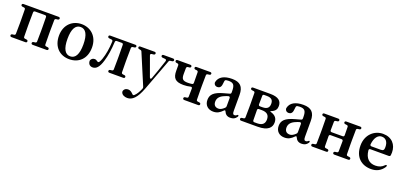

<svg xmlns="http://www.w3.org/2000/svg" viewBox="20 -1614 6171 2955"><g transform="rotate(20 3105.5 -136.5)"><path d="M63 7H290C306 7 315 -1 315 -15C315 -29 306 -36 291 -38L267 -41C252 -43 244 -51 244 -66C243 -120 242 -187 242 -232V-296C242 -342 243 -410 244 -463C244 -479 253 -488 269 -488H431C447 -488 456 -479 456 -463C457 -410 458 -342 458 -296V-232C458 -187 457 -120 456 -66C456 -51 448 -43 433 -41L409 -38C394 -36 385 -28 385 -15C385 -1 394 7 410 7H637C653 7 662 -1 662 -15C662 -29 653 -36 638 -38L614 -41C599 -43 591 -51 591 -66C590 -120 589 -187 589 -232V-296C589 -342 590 -409 591 -463C591 -478 599 -486 614 -488L638 -491C653 -493 662 -501 662 -514C662 -527 653 -535 637 -535H63C47 -535 38 -527 38 -514C38 -501 47 -493 62 -491L86 -488C101 -486 109 -478 109 -463C110 -409 111 -342 111 -296V-232C111 -187 110 -120 109 -66C109 -51 101 -43 86 -41L62 -38C47 -36 38 -28 38 -15C38 -1 47 7 63 7Z M1011 23C1165 23 1282 -79 1282 -265C1282 -451 1156 -551 1011 -551C867 -551 741 -450 741 -265C741 -82 856 23 1011 23ZM881 -264C881 -425 927 -504 1011 -504C1095 -504 1141 -425 1141 -264C1141 -103 1095 -24 1011 -24C927 -24 881 -103 881 -264Z M1393 18C1448 18 1495 -20 1532 -147C1558 -232 1575 -342 1581 -466C1582 -482 1590 -491 1606 -491H1687C1703 -491 1712 -482 1712 -466C1713 -412 1714 -343 1714 -296V-232C1714 -187 1713 -120 1712 -66C1712 -51 1704 -43 1689 -41L1665 -38C1650 -36 1641 -28 1641 -15C1641 -1 1650 7 1666 7H1893C1909 7 1918 -1 1918 -15C1918 -29 1909 -36 1894 -38L1870 -41C1855 -43 1847 -51 1846 -66C1845 -120 1844 -187 1844 -232V-296C1844 -342 1845 -409 1846 -463C1847 -478 1855 -486 1870 -488L1894 -491C1909 -493 1918 -501 1918 -514C1918 -527 1909 -535 1893 -535H1484C1468 -535 1459 -527 1459 -514C1459 -501 1467 -492 1482 -490L1520 -486C1535 -484 1544 -475 1543 -459C1538 -342 1521 -244 1493 -162C1484 -135 1475 -116 1463 -98C1453 -85 1440 -86 1427 -97C1413 -108 1400 -114 1384 -114C1360 -114 1340 -106 1325 -83C1318 -73 1316 -64 1318 -52C1323 -5 1354 18 1393 18Z M2055 278C2136 278 2204 217 2268 47L2460 -466C2465 -480 2473 -486 2487 -487L2513 -490C2528 -492 2536 -501 2536 -514C2536 -527 2527 -535 2511 -535H2357C2341 -535 2332 -527 2332 -514C2332 -501 2340 -493 2356 -491L2399 -487C2416 -485 2423 -473 2418 -457L2361 -287L2308 -140C2300 -118 2284 -118 2276 -140L2161 -457C2155 -473 2162 -485 2179 -487L2209 -490C2224 -492 2233 -501 2233 -514C2233 -527 2224 -535 2208 -535H1976C1960 -535 1951 -527 1951 -514C1951 -501 1960 -493 1975 -491L1989 -489C2002 -487 2012 -482 2017 -469L2228 31C2233 42 2233 53 2228 65C2203 122 2179 165 2145 196C2134 207 2122 206 2113 197C2086 168 2060 149 2027 149C1997 149 1969 161 1956 192C1952 203 1952 211 1955 222C1967 259 2010 278 2055 278Z M2800 -206C2841 -206 2878 -211 2915 -220C2931 -223 2941 -215 2941 -198C2941 -155 2940 -107 2939 -66C2939 -51 2931 -43 2916 -41L2892 -38C2877 -36 2868 -28 2868 -15C2868 -1 2877 7 2893 7H3120C3136 7 3145 -1 3145 -15C3145 -29 3136 -36 3121 -38L3097 -41C3082 -43 3074 -51 3074 -66C3073 -120 3072 -187 3072 -232V-296C3072 -342 3073 -409 3074 -463C3074 -478 3082 -486 3097 -488L3121 -491C3136 -493 3145 -501 3145 -514C3145 -527 3136 -535 3120 -535H2896C2880 -535 2871 -527 2871 -514C2871 -501 2880 -493 2895 -491L2916 -489C2931 -487 2939 -478 2939 -463C2940 -409 2941 -342 2941 -296V-293C2941 -278 2934 -268 2919 -266C2898 -263 2877 -261 2853 -261C2768 -261 2747 -285 2747 -367C2747 -403 2748 -434 2748 -463C2749 -478 2757 -487 2772 -489L2795 -491C2810 -493 2819 -501 2819 -514C2819 -527 2810 -535 2794 -535H2586C2570 -535 2561 -527 2561 -514C2561 -501 2569 -492 2584 -490L2598 -488C2613 -486 2622 -477 2622 -462V-377C2622 -257 2663 -206 2800 -206Z M3369 23C3434 23 3473 -1 3519 -48C3533 -63 3542 -61 3549 -44C3566 -2 3599 22 3647 22C3695 22 3727 8 3752 -30C3761 -43 3761 -52 3754 -58C3747 -64 3740 -59 3728 -48C3719 -41 3710 -38 3699 -38C3675 -38 3665 -51 3665 -100V-356C3665 -494 3605 -551 3475 -551C3345 -551 3264 -504 3245 -420C3242 -408 3242 -400 3247 -389C3257 -365 3277 -355 3302 -355C3333 -355 3362 -374 3366 -428L3372 -475C3374 -490 3381 -498 3395 -501C3408 -503 3420 -504 3432 -504C3511 -504 3538 -477 3538 -373V-351C3538 -336 3531 -327 3516 -324C3485 -316 3454 -307 3426 -299C3277 -258 3226 -205 3226 -117C3226 -27 3288 23 3369 23ZM3348 -133C3348 -191 3382 -233 3457 -262C3470 -268 3488 -275 3510 -281C3527 -286 3538 -276 3538 -259V-127C3538 -115 3534 -105 3524 -96C3485 -59 3456 -48 3430 -48C3379 -48 3348 -77 3348 -133Z M3798 -15C3798 -1 3807 7 3823 7H4095C4264 7 4318 -62 4318 -142C4318 -206 4288 -252 4209 -275C4191 -280 4191 -285 4209 -291C4274 -316 4292 -356 4292 -402C4292 -485 4239 -535 4104 -535H3823C3807 -535 3798 -527 3798 -514C3798 -501 3807 -493 3822 -491L3846 -488C3861 -486 3869 -478 3869 -463C3870 -409 3871 -342 3871 -296V-232C3871 -187 3870 -120 3869 -66C3869 -51 3861 -43 3846 -41L3822 -38C3807 -36 3798 -29 3798 -15ZM3996 -232C3996 -247 4005 -255 4021 -255H4065C4157 -255 4191 -215 4191 -146C4191 -78 4153 -40 4069 -40H4023C4007 -40 3998 -49 3998 -65C3997 -119 3996 -186 3996 -232ZM3996 -325C3996 -373 3997 -424 3998 -466C3998 -480 4007 -487 4023 -487H4064C4141 -487 4170 -456 4170 -396C4170 -332 4137 -300 4061 -300H4021C4005 -300 3996 -309 3996 -325Z M4536 23C4601 23 4640 -1 4686 -48C4700 -63 4709 -61 4716 -44C4733 -2 4766 22 4814 22C4862 22 4894 8 4919 -30C4928 -43 4928 -52 4921 -58C4914 -64 4907 -59 4895 -48C4886 -41 4877 -38 4866 -38C4842 -38 4832 -51 4832 -100V-356C4832 -494 4772 -551 4642 -551C4512 -551 4431 -504 4412 -420C4409 -408 4409 -400 4414 -389C4424 -365 4444 -355 4469 -355C4500 -355 4529 -374 4533 -428L4539 -475C4541 -490 4548 -498 4562 -501C4575 -503 4587 -504 4599 -504C4678 -504 4705 -477 4705 -373V-351C4705 -336 4698 -327 4683 -324C4652 -316 4621 -307 4593 -299C4444 -258 4393 -205 4393 -117C4393 -27 4455 23 4536 23ZM4515 -133C4515 -191 4549 -233 4624 -262C4637 -268 4655 -275 4677 -281C4694 -286 4705 -276 4705 -259V-127C4705 -115 4701 -105 4691 -96C4652 -59 4623 -48 4597 -48C4546 -48 4515 -77 4515 -133Z M4990 7H5217C5233 7 5242 -1 5242 -15C5242 -29 5233 -36 5218 -38L5194 -41C5179 -43 5171 -51 5171 -66C5170 -113 5169 -172 5169 -230C5169 -246 5178 -255 5194 -255H5373C5389 -255 5398 -246 5398 -230C5398 -172 5397 -113 5396 -66C5396 -51 5388 -43 5373 -41L5349 -38C5334 -36 5325 -28 5325 -15C5325 -1 5334 7 5350 7H5577C5593 7 5602 -1 5602 -15C5602 -29 5593 -36 5578 -38L5554 -41C5539 -43 5531 -51 5531 -66C5530 -120 5529 -187 5529 -232V-296C5529 -342 5530 -409 5531 -463C5531 -478 5539 -486 5554 -488L5578 -491C5593 -493 5602 -501 5602 -514C5602 -527 5593 -535 5577 -535H5350C5334 -535 5325 -527 5325 -514C5325 -501 5334 -493 5349 -491L5373 -488C5388 -486 5396 -478 5396 -463C5397 -422 5398 -372 5398 -328C5398 -312 5389 -303 5373 -303H5194C5178 -303 5169 -312 5169 -328C5169 -372 5170 -422 5171 -463C5171 -478 5179 -486 5194 -488L5218 -491C5233 -493 5242 -501 5242 -514C5242 -527 5233 -535 5217 -535H4990C4974 -535 4965 -527 4965 -514C4965 -501 4974 -493 4989 -491L5013 -488C5028 -486 5036 -478 5036 -463C5037 -409 5038 -342 5038 -296V-232C5038 -187 5037 -120 5036 -66C5036 -51 5028 -43 5013 -41L4989 -38C4974 -36 4965 -28 4965 -15C4965 -1 4974 7 4990 7Z M5955 23C6044 23 6113 -13 6161 -86C6170 -100 6171 -109 6163 -115C6156 -120 6147 -116 6137 -105C6104 -70 6060 -50 5999 -50C5902 -50 5833 -105 5820 -234C5818 -251 5828 -261 5844 -261H6143C6158 -261 6168 -268 6170 -282C6172 -296 6173 -311 6173 -328C6173 -455 6092 -551 5948 -551C5809 -551 5680 -446 5680 -264C5680 -75 5796 23 5955 23ZM5820 -335C5832 -447 5882 -504 5943 -504C6011 -504 6049 -453 6049 -370C6049 -325 6039 -308 5995 -308H5844C5828 -308 5818 -318 5820 -335Z"/></g></svg>

Font: 寒蝉锦书宋Pro Soft
Style: Regular
Weight: 700
Designer: 寒蝉锦书宋{Warren} 思源宋体{Ryoko NISHIZUKA 西塚涼子 (kana & ideographs); Frank Grießhammer (Latin, Greek & Cyrillic); Wenlong ZHANG 
Foundry: Adobe & ChillType
Version: Version 2.000;Glyphs 3.1.1 (3135)